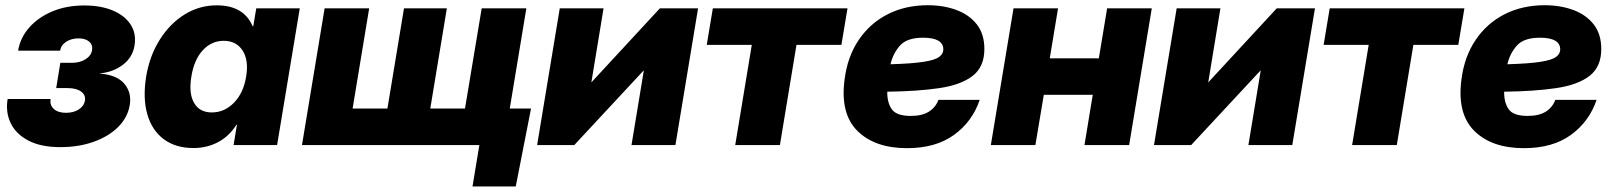

<svg xmlns="http://www.w3.org/2000/svg" viewBox="-20 -547 6078 724"><path d="M207.5 7.8Q133.8 7.8 86.7 -17.1Q39.6 -42 20 -83.3Q0.5 -124.5 8.8 -173.8H170.9Q167 -150.4 183.1 -136Q199.2 -121.6 229 -121.6Q257.3 -121.6 277.1 -134.3Q296.9 -147 300.3 -167.5Q303.7 -188.5 285.9 -201.7Q268.1 -214.8 235.4 -214.8H191.9L207.5 -310.1H251Q280.8 -310.1 302 -323.2Q323.2 -336.4 327.1 -357.4Q330.6 -377.4 316.4 -389.9Q302.2 -402.3 276.4 -402.3Q249.5 -402.3 230 -389.9Q210.4 -377.4 206.5 -356H48.3Q56.6 -405.3 90.6 -443.6Q124.5 -481.9 177.7 -504.2Q231 -526.4 297.9 -526.4Q360.8 -526.4 406 -507.1Q451.2 -487.8 472.9 -453.9Q494.6 -419.9 487.3 -375.5Q480 -330.6 443.4 -302.7Q406.7 -274.9 357.4 -270.5V-269.5Q421.9 -264.2 449.5 -230.5Q477.1 -196.8 469.2 -150.4Q461.4 -104 425.8 -68.4Q390.1 -32.7 333.7 -12.5Q277.3 7.8 207.5 7.8Z M709.5 11.2Q642.1 11.2 597.4 -22.2Q552.7 -55.7 535.4 -116.5Q518.1 -177.2 531.2 -258.8Q544.4 -337.4 582.8 -397.9Q621.1 -458.5 676.5 -492.7Q731.9 -526.9 797.4 -526.9Q898.9 -526.9 932.6 -448.2H935.1L946.3 -515.6H1110.4L1024.9 0H860.8L873.5 -76.7H871.6Q844.7 -33.7 802.7 -11.2Q760.7 11.2 709.5 11.2ZM778.8 -123Q826.7 -123 862.5 -159.9Q898.4 -196.8 908.2 -258.8Q918.5 -319.8 894.8 -356.4Q871.1 -393.1 823.7 -393.1Q777.3 -393.1 744.6 -357.4Q711.9 -321.8 701.7 -258.8Q690.9 -195.3 711.7 -159.2Q732.4 -123 778.8 -123Z M1204.1 -515.6H1372.1L1309.6 -137.7H1440.9L1503.4 -515.6H1665L1602.5 -137.7H1733.4L1796.4 -515.6H1964.8L1879.4 0H1118.7ZM1761.7 156.2 1787.6 0H1743.2L1766.1 -137.7H1982.4L1924.8 156.2Z M2526.9 0H2361.3L2407.7 -280.8H2406.7L2145.5 0H2005.4L2090.8 -515.6H2255.9L2210 -236.8H2210.4L2468.3 -515.6H2612.3Z M2752.4 0 2814.9 -377.9H2645L2668 -515.6H3175.8L3152.8 -377.9H2983.4L2920.9 0Z M3400.4 11.7Q3279.3 11.7 3213.6 -53Q3147.9 -117.7 3164.6 -246.1Q3175.3 -333 3218 -396.2Q3260.7 -459.5 3327.6 -493.4Q3394.5 -527.3 3478.5 -527.3Q3538.1 -527.3 3586.7 -509.3Q3635.3 -491.2 3663.6 -454.8Q3691.9 -418.5 3691.9 -362.3Q3691.9 -295.4 3648.2 -261.2Q3604.5 -227.1 3522.5 -214.8Q3440.4 -202.6 3325.7 -201.2Q3325.2 -159.7 3343 -134.8Q3360.8 -109.9 3414.1 -109.9Q3458 -109.9 3483.4 -126.5Q3508.8 -143.1 3518.6 -170.4H3674.3Q3646.5 -88.4 3577.4 -38.3Q3508.3 11.7 3400.4 11.7ZM3337.9 -304.7Q3420.4 -307.1 3463.4 -314Q3506.3 -320.8 3521.7 -332.5Q3537.1 -344.2 3537.1 -360.4Q3537.1 -404.8 3460.9 -404.8Q3400.4 -404.8 3374 -375.5Q3347.7 -346.2 3337.9 -304.7Z M3969.7 -515.6 3938.5 -327.1H4123.5L4154.8 -515.6H4323.2L4237.8 0H4069.3L4100.6 -189.5H3916L3884.3 0H3716.3L3801.8 -515.6Z M4853 0H4687.5L4733.9 -280.8H4732.9L4471.7 0H4331.5L4417 -515.6H4582L4536.1 -236.8H4536.6L4794.4 -515.6H4938.5Z M5078.6 0 5141.1 -377.9H4971.2L4994.1 -515.6H5502L5479 -377.9H5309.6L5247.1 0Z M5726.6 11.7Q5605.5 11.7 5539.8 -53Q5474.1 -117.7 5490.7 -246.1Q5501.5 -333 5544.2 -396.2Q5586.9 -459.5 5653.8 -493.4Q5720.7 -527.3 5804.7 -527.3Q5864.3 -527.3 5912.8 -509.3Q5961.4 -491.2 5989.7 -454.8Q6018.1 -418.5 6018.1 -362.3Q6018.1 -295.4 5974.4 -261.2Q5930.7 -227.1 5848.6 -214.8Q5766.6 -202.6 5651.9 -201.2Q5651.4 -159.7 5669.2 -134.8Q5687 -109.9 5740.2 -109.9Q5784.2 -109.9 5809.6 -126.5Q5835 -143.1 5844.7 -170.4H6000.5Q5972.7 -88.4 5903.6 -38.3Q5834.5 11.7 5726.6 11.7ZM5664.1 -304.7Q5746.6 -307.1 5789.6 -314Q5832.5 -320.8 5847.9 -332.5Q5863.3 -344.2 5863.3 -360.4Q5863.3 -404.8 5787.1 -404.8Q5726.6 -404.8 5700.2 -375.5Q5673.8 -346.2 5664.1 -304.7Z"/></svg>

Font: Inter Display ExtraBold
Style: Italic
Weight: 800
Italic angle: -9.39999°
Designer: Rasmus Andersson
Foundry: rsms
Version: Version 4.000;git-a52131595